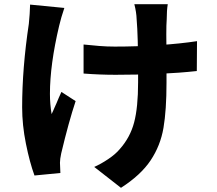

<svg xmlns="http://www.w3.org/2000/svg" viewBox="-20 -820 1040 919"><path d="M778 -728Q776 -704 776 -654L777 -544V-475V-425Q777 -293 762.5 -208Q748 -123 701 -52.5Q654 18 559 79L431 -21Q463 -35 498 -58.5Q533 -82 553 -106Q603 -162 622 -234Q641 -306 641 -426V-477Q641 -648 634 -728Q633 -761 623 -800H783Q778 -770 778 -728ZM529 -597Q636 -597 740.5 -604Q845 -611 923 -623L922 -480Q757 -462 533 -462Q458 -462 380 -468V-607Q419 -603 455 -600Q491 -597 529 -597ZM263 -696Q219 -510 219 -371Q219 -322 227 -274Q232 -283 235 -291Q238 -299 241 -305L250 -325Q261 -352 274 -380L342 -336Q309 -237 273 -86Q267 -58 267 -41L269 8L145 20Q122 -43 104 -132.5Q86 -222 86 -306Q86 -493 118 -706Q120 -723 122 -753L124 -798L288 -782Q272 -735 263 -696Z"/></svg>

Font: Merged Yaku Han JP ExtraBold
Style: Regular
Weight: 800
Designer: Ryoko NISHIZUKA 西塚涼子 (kana, bopomofo & ideographs); Paul D. Hunt (Latin, Greek & Cyrillic); Sandoll Communications 산돌커뮤니
Foundry: Adobe
Version: Version 2.004